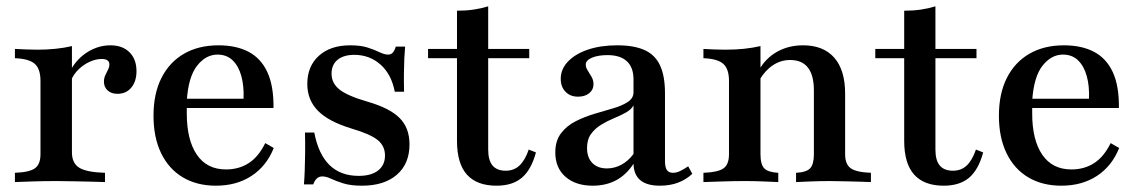

<svg xmlns="http://www.w3.org/2000/svg" viewBox="-20 -569 3567 600"><path d="M26.6 0V-29Q71.8 -30.6 89.1 -43.1Q106.5 -55.6 106.5 -87.1V-316.1Q106.5 -354 88.3 -369.8Q70.2 -385.5 26.6 -387.1V-416.1Q46.8 -415.3 62.5 -414.5Q78.2 -413.7 96 -413.7Q157.3 -413.7 204.8 -425V-92.7Q204.8 -58.9 227.8 -44.8Q250.8 -30.6 308.1 -29V0Q293.5 -0.8 268.5 -1.2Q243.5 -1.6 214.5 -2.4Q185.5 -3.2 158.1 -3.2Q117.7 -3.2 81 -2Q44.4 -0.8 26.6 0ZM346.8 -275.8Q328.2 -275.8 316.5 -286.3Q304.8 -296.8 304.8 -313.7Q304.8 -325 309.3 -334.3Q313.7 -343.5 317.7 -351.6Q321.8 -359.7 321.8 -367.7Q321.8 -384.7 297.6 -384.7Q279.8 -384.7 260.9 -376.2Q241.9 -367.7 226.2 -352.8Q210.5 -337.9 202.4 -318.5L200.8 -350Q221 -386.3 254.4 -406.9Q287.9 -427.4 325 -427.4Q362.9 -427.4 384.7 -405.6Q406.5 -383.9 406.5 -346.8Q406.5 -314.5 390.3 -295.2Q374.2 -275.8 346.8 -275.8Z M654.8 11.3Q595.2 11.3 551.2 -14.9Q507.3 -41.1 483.5 -90.3Q459.7 -139.5 459.7 -207.3Q459.7 -276.6 484.7 -325.8Q509.7 -375 555.2 -401.2Q600.8 -427.4 662.9 -427.4Q717.7 -427.4 756.5 -407.3Q795.2 -387.1 815.3 -344Q835.5 -300.8 834.7 -231.5H528.2L527.4 -260.5H741.1Q742.7 -300 734.3 -331Q725.8 -362.1 707.3 -380.2Q688.7 -398.4 659.7 -398.4Q623.4 -398.4 596 -363.7Q568.5 -329 563.7 -254L564.5 -251.6Q563.7 -243.5 563.7 -234.7Q563.7 -225.8 563.7 -214.5Q563.7 -131.5 595.2 -85.5Q626.6 -39.5 686.3 -39.5Q726.6 -39.5 757.3 -59.3Q787.9 -79 808.9 -121.8L835.5 -106.5Q812.9 -50 766.1 -19.4Q719.4 11.3 654.8 11.3Z M1111.3 11.3Q1075.8 11.3 1052.8 4Q1029.8 -3.2 1014.5 -10.5Q999.2 -17.7 987.1 -17.7Q967.7 -17.7 958.9 7.3H929.8Q931.5 -13.7 932.3 -36.7Q933.1 -59.7 933.5 -88.7Q933.9 -117.7 933.1 -154.8H962.1Q975 -87.1 1009.7 -53.2Q1044.4 -19.4 1100.8 -19.4Q1140.3 -19.4 1161.7 -36.3Q1183.1 -53.2 1183.1 -83.1Q1183.1 -112.9 1160.1 -131.5Q1137.1 -150 1079.8 -166.9Q1007.3 -188.7 973.8 -222.6Q940.3 -256.5 940.3 -306.5Q940.3 -362.1 976.6 -394.8Q1012.9 -427.4 1074.2 -427.4Q1106.5 -427.4 1128.2 -420.6Q1150 -413.7 1165.7 -406Q1181.5 -398.4 1192.7 -398.4Q1201.6 -398.4 1207.3 -404.4Q1212.9 -410.5 1216.9 -423.4H1246Q1244.4 -405.6 1243.5 -386.7Q1242.7 -367.7 1242.3 -343.1Q1241.9 -318.5 1242.7 -282.3H1213.7Q1203.2 -337.1 1169 -367.3Q1134.7 -397.6 1087.1 -397.6Q1054 -397.6 1035.1 -382.3Q1016.1 -366.9 1016.1 -338.7Q1016.1 -308.9 1041.1 -289.1Q1066.1 -269.4 1127.4 -251.6Q1197.6 -231.5 1228.6 -200.4Q1259.7 -169.4 1259.7 -117.7Q1259.7 -57.3 1220.2 -23Q1180.6 11.3 1111.3 11.3Z M1531.5 11.3Q1470.2 11.3 1439.1 -23.4Q1408.1 -58.1 1408.1 -129V-387.1H1317.7V-416.1H1408.1V-535.5Q1436.3 -535.5 1460.5 -539.1Q1484.7 -542.7 1505.6 -549.2V-416.1H1633.9V-387.1H1505.6V-101.6Q1505.6 -67.7 1519.4 -51.6Q1533.1 -35.5 1560.5 -35.5Q1586.3 -35.5 1603.6 -52Q1621 -68.5 1632.3 -101.6L1654.8 -92.7Q1640.3 -38.7 1610.9 -13.7Q1581.5 11.3 1531.5 11.3Z M1832.3 11.3Q1779 11.3 1747.2 -16.5Q1715.3 -44.4 1715.3 -92.7Q1715.3 -129 1733.1 -152.4Q1750.8 -175.8 1778.6 -189.9Q1806.5 -204 1837.5 -213.3Q1868.5 -222.6 1896.4 -230.6Q1924.2 -238.7 1941.9 -250.4Q1959.7 -262.1 1959.7 -280.6V-321Q1959.7 -358.1 1939.1 -377.4Q1918.5 -396.8 1878.2 -396.8Q1849.2 -396.8 1829.8 -388.7Q1810.5 -380.6 1810.5 -366.9Q1810.5 -358.1 1816.5 -348.8Q1822.6 -339.5 1828.6 -329Q1834.7 -318.5 1834.7 -305.6Q1834.7 -288.7 1821.4 -277.8Q1808.1 -266.9 1786.3 -266.9Q1762.1 -266.9 1747.2 -282.3Q1732.3 -297.6 1732.3 -322.6Q1732.3 -353.2 1755.2 -377Q1778.2 -400.8 1817.7 -414.1Q1857.3 -427.4 1908.9 -427.4Q1961.3 -427.4 1994.4 -412.5Q2027.4 -397.6 2042.7 -364.5Q2058.1 -331.5 2058.1 -277.4V-65.3Q2058.1 -46 2064.1 -37.5Q2070.2 -29 2083.1 -29Q2094.4 -29 2106.5 -35.1Q2118.5 -41.1 2130.6 -49.2L2143.5 -25.8Q2123.4 -7.3 2098.4 2Q2073.4 11.3 2041.9 11.3Q1961.3 11.3 1959.7 -57.3Q1937.1 -22.6 1905.2 -5.6Q1873.4 11.3 1832.3 11.3ZM1876.6 -42.7Q1900.8 -42.7 1922.2 -54.4Q1943.5 -66.1 1959.7 -87.9V-239.5Q1952.4 -226.6 1935.9 -217.3Q1919.4 -208.1 1898.8 -199.6Q1878.2 -191.1 1858.9 -179.4Q1839.5 -167.7 1827 -150.4Q1814.5 -133.1 1814.5 -106.5Q1814.5 -76.6 1831 -59.7Q1847.6 -42.7 1876.6 -42.7Z M2467.7 0V-29Q2500 -30.6 2511.7 -43.1Q2523.4 -55.6 2523.4 -87.1V-286.3Q2523.4 -333.9 2504.8 -357.7Q2486.3 -381.5 2449.2 -381.5Q2420.2 -381.5 2395.6 -365.3Q2371 -349.2 2352.4 -317.7V-350.8Q2372.6 -387.1 2408.5 -407.3Q2444.4 -427.4 2489.5 -427.4Q2553.2 -427.4 2587.1 -388.7Q2621 -350 2621 -276.6V-87.1Q2621 -55.6 2638.7 -43.1Q2656.5 -30.6 2701.6 -29V0Q2689.5 -0.8 2668.5 -1.2Q2647.6 -1.6 2622.6 -2.4Q2597.6 -3.2 2574.2 -3.2Q2542.7 -3.2 2512.9 -2Q2483.1 -0.8 2467.7 0ZM2178.2 0V-29Q2223.4 -30.6 2240.7 -42.7Q2258.1 -54.8 2258.1 -87.1V-316.1Q2258.1 -354 2239.9 -369.8Q2221.8 -385.5 2178.2 -387.1V-416.1Q2194.4 -415.3 2210.9 -414.5Q2227.4 -413.7 2245.2 -413.7Q2277.4 -413.7 2304.8 -416.5Q2332.3 -419.4 2356.5 -425V-87.1Q2356.5 -54.8 2368.5 -42.7Q2380.6 -30.6 2412.1 -29V0Q2393.5 -0.8 2365.7 -2Q2337.9 -3.2 2307.3 -3.2Q2273.4 -3.2 2237.5 -2Q2201.6 -0.8 2178.2 0Z M2929 11.3Q2867.7 11.3 2836.7 -23.4Q2805.6 -58.1 2805.6 -129V-387.1H2715.3V-416.1H2805.6V-535.5Q2833.9 -535.5 2858.1 -539.1Q2882.3 -542.7 2903.2 -549.2V-416.1H3031.5V-387.1H2903.2V-101.6Q2903.2 -67.7 2916.9 -51.6Q2930.6 -35.5 2958.1 -35.5Q2983.9 -35.5 3001.2 -52Q3018.5 -68.5 3029.8 -101.6L3052.4 -92.7Q3037.9 -38.7 3008.5 -13.7Q2979 11.3 2929 11.3Z M3296.8 11.3Q3237.1 11.3 3193.1 -14.9Q3149.2 -41.1 3125.4 -90.3Q3101.6 -139.5 3101.6 -207.3Q3101.6 -276.6 3126.6 -325.8Q3151.6 -375 3197.2 -401.2Q3242.7 -427.4 3304.8 -427.4Q3359.7 -427.4 3398.4 -407.3Q3437.1 -387.1 3457.3 -344Q3477.4 -300.8 3476.6 -231.5H3170.2L3169.4 -260.5H3383.1Q3384.7 -300 3376.2 -331Q3367.7 -362.1 3349.2 -380.2Q3330.6 -398.4 3301.6 -398.4Q3265.3 -398.4 3237.9 -363.7Q3210.5 -329 3205.6 -254L3206.5 -251.6Q3205.6 -243.5 3205.6 -234.7Q3205.6 -225.8 3205.6 -214.5Q3205.6 -131.5 3237.1 -85.5Q3268.5 -39.5 3328.2 -39.5Q3368.5 -39.5 3399.2 -59.3Q3429.8 -79 3450.8 -121.8L3477.4 -106.5Q3454.8 -50 3408.1 -19.4Q3361.3 11.3 3296.8 11.3Z"/></svg>

Font: Playfair SemiBold
Style: Regular
Weight: 600
Designer: Claus Eggers Sørensen
Foundry: Claus Eggers Sørensen
Version: Version 2.001;gftools[0.9.30]